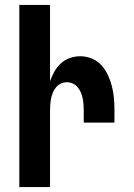

<svg xmlns="http://www.w3.org/2000/svg" viewBox="-20 -755 540 775"><path d="M58 0V-735H182V-427Q189 -447 199.5 -466Q210 -485 226 -499.5Q242 -514 262.5 -521Q283 -528 304 -528Q328 -528 351 -518.5Q374 -509 390 -491Q406 -473 416 -451Q426 -429 432 -405.5Q438 -382 440 -358Q442 -334 442 -310V-260H318V-310Q318 -322 317 -334.5Q316 -347 313.5 -359Q311 -371 306 -382.5Q301 -394 293 -403.5Q285 -413 273.5 -418Q262 -423 250 -423Q238 -423 226.5 -418Q215 -413 207 -403.5Q199 -394 194 -382.5Q189 -371 186.5 -359Q184 -347 183 -334.5Q182 -322 182 -310V0Z"/></svg>

Font: Iosevka Term Curly Extrabold
Style: Regular
Weight: 800
Designer: Belleve Invis
Foundry: Belleve Invis
Version: Version 32.3.0